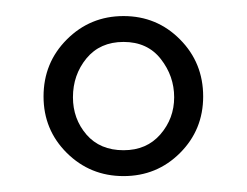

<svg xmlns="http://www.w3.org/2000/svg" viewBox="-20 -645 307 239"><path d="M133.8 -592.8Q104.5 -592.8 87.6 -572.3Q70.8 -551.8 70.8 -523.9Q70.8 -497.1 87.6 -477.5Q104.5 -458 133.8 -458Q162.6 -458 179.7 -477.8Q196.8 -497.6 196.8 -523.9Q196.8 -550.3 180.2 -571.5Q163.6 -592.8 133.8 -592.8ZM34.2 -524.9Q34.2 -566.9 63.2 -595.9Q92.3 -625 133.8 -625Q175.3 -625 204.1 -595.9Q232.9 -566.9 232.9 -524.9Q232.9 -483.4 204.1 -454.6Q175.3 -425.8 133.8 -425.8Q92.3 -425.8 63.2 -454.6Q34.2 -483.4 34.2 -524.9Z"/></svg>

Font: Linux Libertine G
Style: Semibold
Weight: 600
Designer: Philipp H. Poll
Foundry: Philipp H. Poll
Version: Version 5.1.1